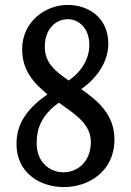

<svg xmlns="http://www.w3.org/2000/svg" viewBox="-20 -749 532 780"><path d="M255 -729C164 -729 70 -661 70 -549C70 -463 117 -411 173 -366C92 -309 47 -249 47 -164C47 -49 139 10 237 11C340 12 445 -53 445 -182C445 -284 377 -340 310 -387C384 -439 420 -507 420 -571C420 -678 339 -729 255 -729ZM162 -559C162 -634 209 -671 255 -671C299 -671 343 -636 343 -566C343 -515 315 -460 259 -422C205 -459 162 -493 162 -559ZM129 -167C129 -217 140 -274 219 -332C285 -285 349 -246 349 -172C349 -90 293 -49 238 -49C183 -49 129 -89 129 -167Z"/></svg>

Font: Rosario
Style: Regular
Weight: 400
Designer: Hector Gatti
Foundry: Omnibus Type
Version: Version 1.100